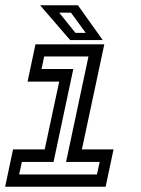

<svg xmlns="http://www.w3.org/2000/svg" viewBox="-20 -708 536 728"><path d="M-0.5 0 29.5 -141.5H149.5L204.5 -398.5H84.5L114.5 -540H375.5L290.5 -141.5H410.5L380.5 0ZM52.5 -46.5H347.5L358 -94H230.5L315.5 -494H147.5L137.5 -446.5H258L183 -94H63ZM369.5 -556H246L132 -688H275.5ZM305 -583.5 249 -660H204.5L266 -583.5Z"/></svg>

Font: Tourney Thin Medium
Style: Italic
Weight: 500
Italic angle: -12°
Version: Version 1.015